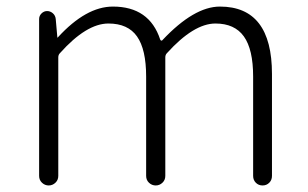

<svg xmlns="http://www.w3.org/2000/svg" viewBox="-20 -567 943 587"><path d="M99.6 -29.3V-508.8Q99.6 -518.6 106.9 -525.9Q114.3 -533.2 124 -533.2Q133.8 -533.2 141.6 -526.4Q149.4 -519.5 150.4 -508.8L155.3 -453.1Q155.3 -452.1 156.2 -452.1Q157.2 -452.1 157.2 -453.1Q243.2 -546.9 325.2 -546.9Q436.5 -546.9 469.7 -446.3Q470.7 -443.4 473.1 -442.9Q475.6 -442.4 476.6 -444.3Q573.2 -546.9 652.3 -546.9Q811.5 -546.9 811.5 -340.8V-29.3Q811.5 -16.6 803.2 -8.3Q794.9 0 782.7 0Q770.5 0 762.2 -8.3Q753.9 -16.6 753.9 -29.3V-333Q753.9 -416 725.6 -455.6Q697.3 -495.1 638.7 -495.1Q572.3 -495.1 490.2 -404.3Q485.4 -399.4 485.4 -391.6V-29.3Q485.4 -16.6 476.6 -8.3Q467.8 0 456.1 0Q444.3 0 435.5 -8.3Q426.8 -16.6 426.8 -29.3V-333Q426.8 -416 398.9 -455.6Q371.1 -495.1 311.5 -495.1Q244.1 -495.1 163.1 -404.3Q158.2 -399.4 158.2 -391.6V-29.3Q158.2 -16.6 149.4 -8.3Q140.6 0 128.9 0Q117.2 0 108.4 -8.3Q99.6 -16.6 99.6 -29.3Z"/></svg>

Font: irohamaru Light
Style: Regular
Weight: 200
Designer: [Source Han Sans]
Ryoko NISHIZUKA  (kana & ideographs); Paul D. Hunt (Latin, Greek & Cyrillic); Wenlong ZHANG  (bopomofo
Version: Version 1.01